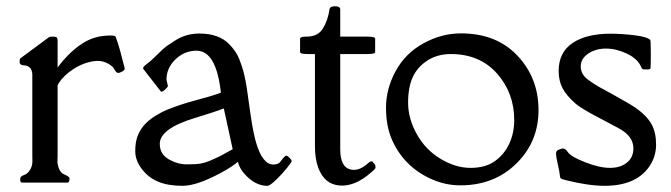

<svg xmlns="http://www.w3.org/2000/svg" viewBox="-20 -582 2138 612"><path d="M42.5 -383.8 43 -392.6Q43 -395 45.7 -396.7Q48.3 -398.4 48.8 -398.9L136.7 -463.9Q138.7 -465.3 147.7 -465.3Q156.7 -465.3 160.2 -463.1Q163.6 -460.9 163.6 -450.2V-366.2Q166.5 -371.1 171.4 -377Q206.5 -420.9 244.6 -444.8Q282.7 -468.8 331.5 -468.8Q347.2 -468.8 348.6 -464.8Q356.9 -442.4 362.3 -422.4L377.4 -364.7Q378.9 -359.4 369.9 -354.2Q360.8 -349.1 356 -349.6Q351.1 -350.1 345.7 -358.9L340.3 -367.7Q314 -392.1 279.1 -387Q244.1 -381.8 213.1 -361.3Q182.1 -340.8 167.5 -316.9Q167 -315.9 165.3 -313.2Q163.6 -310.5 163.6 -309.6V-85.4Q163.6 -83 163.3 -75Q163.1 -66.9 163.1 -64.5Q167 -33.7 184.1 -26.4Q201.2 -19 201.7 -13.7Q201.7 0 195.3 0H50.8Q44.4 0 44.4 -8.8Q44.4 -17.6 48.3 -20Q52.2 -22.5 58.3 -24.9Q64.5 -27.3 67.9 -30.8Q75.2 -38.1 79.3 -47.6Q83.5 -57.1 83.3 -70.3Q83 -83.5 83 -85.4V-343.8Q82.5 -359.9 75 -366.5Q67.4 -373 58.6 -373.5Q49.8 -374 46.9 -376Q42.5 -379.4 42.5 -383.8Z M489.3 -123.5Q489.3 -90.8 517.6 -74.5Q545.9 -58.1 575.2 -58.1Q604.5 -58.1 618.9 -60.5Q633.3 -63 648.4 -69.3Q676.8 -81.1 698.7 -93.8Q698.7 -93.8 721.7 -106.4L693.4 -236.3Q675.8 -229.5 649.9 -221.2L603 -206.5Q489.3 -172.4 489.3 -123.5ZM684.1 -286.6Q669.4 -420.4 606.4 -420.4Q567.9 -420.4 539.3 -392.8Q510.7 -365.2 510.7 -328.1L515.1 -308.1Q515.1 -304.2 505.6 -295.9Q496.1 -287.6 492.7 -290.5L436 -363.3Q436 -369.6 447 -377.4Q458 -385.3 465.8 -393.1L477.5 -404.3Q502.9 -429.7 513.2 -436.5L537.1 -452.1Q572.3 -475.1 615.2 -475.1Q678.2 -475.1 710.9 -440.9Q733.4 -417.5 742.2 -394.8Q751 -372.1 754.9 -357.9Q763.2 -327.6 768.6 -287.6L773.9 -250Q776.9 -227.5 780 -208Q783.2 -188.5 784.2 -181.4Q785.2 -174.3 789.1 -156.5Q793 -138.7 796.4 -127Q806.6 -92.3 820.3 -75Q834 -57.6 850.8 -57.6Q867.7 -57.6 874.5 -67.4Q887.2 -85.9 893.1 -85.9Q896 -85.9 902.8 -79.1Q909.7 -72.3 909.7 -68.8Q909.7 -65.4 894.3 -46.1Q878.9 -26.9 859.6 -8.3Q840.3 10.3 832 10.3Q800.8 10.3 772.7 -14.4Q744.6 -39.1 738.3 -66.4Q722.2 -51.8 683.6 -30.8Q607.4 10.3 561.5 10.3Q515.6 10.3 484.1 -2.9Q452.6 -16.1 431.9 -43.5Q411.1 -70.8 411.1 -100.6Q411.1 -130.4 419.4 -150.4Q427.7 -170.4 440.9 -184.8Q454.1 -199.2 473.6 -211.7Q493.2 -224.1 513.2 -232.4Q555.2 -249.5 606.2 -262.9Q657.2 -276.4 684.1 -286.6Z M1030.3 -552.2Q1031.7 -562 1048.1 -562Q1064.5 -562 1064.5 -552.2V-465.3H1150.9Q1175.8 -465.3 1175.8 -459V-416Q1175.8 -409.7 1150.9 -409.7H1064.5V-106.4Q1064.5 -48.3 1098.6 -41.5Q1124.5 -36.1 1152.3 -61Q1163.6 -71.3 1168.2 -65.9Q1172.9 -60.5 1174.8 -57.6Q1176.8 -54.7 1176.8 -52Q1176.8 -49.3 1176.8 -47.9Q1177.2 -45.4 1171.4 -39.6L1161.1 -30.8Q1110.4 13.2 1062.3 9.3Q1014.2 5.4 994.6 -46.9Q983.9 -75.2 983.9 -115.7V-409.7H961.4Q936.5 -409.7 936.5 -416V-459Q936.5 -465.3 957 -465.3Q993.2 -465.3 1009 -490.7Q1024.9 -516.1 1030.3 -552.2Z M1619.1 -199.2Q1619.1 -285.6 1564.2 -347.7Q1509.3 -409.7 1417 -409.7Q1374.5 -409.7 1342.8 -389.4Q1311 -369.1 1295.9 -336.7Q1280.8 -304.2 1280.8 -254.4Q1280.8 -204.6 1308.3 -154.8Q1335.9 -105 1384 -75.9Q1432.1 -46.9 1479.7 -46.9Q1527.3 -46.9 1557.4 -68.4Q1587.4 -89.8 1603.3 -124Q1619.1 -158.2 1619.1 -199.2ZM1449.2 -475.6Q1562.5 -475.6 1629.4 -404.5Q1696.3 -333.5 1696.5 -231.9Q1696.8 -130.4 1626 -60.8Q1555.2 8.8 1447.3 8.8Q1401.4 8.8 1358.2 -9.8Q1314.9 -28.3 1282.5 -59.6Q1250 -90.8 1230.2 -134.8Q1210.4 -178.7 1210.4 -238.8Q1210.4 -298.8 1241.2 -355.5Q1272 -412.1 1329.6 -443.8Q1387.2 -475.6 1449.2 -475.6Z M2053.7 -365.7Q2053.7 -360.4 2043.9 -360.6Q2034.2 -360.8 2032.2 -360.8Q2026.4 -360.8 2023.4 -369.1Q2012.7 -394.5 1978.5 -410.9Q1944.3 -427.2 1911.6 -427.2Q1878.9 -427.2 1855 -411.1Q1831.1 -395 1831.1 -370.4Q1831.1 -345.7 1853 -329.1Q1875 -312.5 1897.7 -300.5Q1920.4 -288.6 1927.7 -284.2L1974.1 -257.8Q2036.6 -223.6 2057.1 -185.5Q2071.3 -159.2 2071.3 -120.8Q2071.3 -82.5 2049.3 -50.8Q2006.8 10.3 1907.2 10.3Q1856.4 10.3 1785.2 -7.3Q1783.2 -8.3 1778.3 -9.3Q1773.4 -10.3 1769.3 -12.2Q1765.1 -14.2 1764.6 -22.5Q1764.2 -30.8 1758.3 -56.9Q1752.4 -83 1752.4 -90.3Q1752.4 -97.7 1753.7 -99.4Q1754.9 -101.1 1756.3 -102.3Q1757.8 -103.5 1760.7 -104.7Q1763.7 -106 1765.1 -106.4Q1766.6 -106.9 1769.5 -107.9Q1780.8 -111.3 1790.3 -96.9Q1799.8 -82.5 1845.5 -64.7Q1891.1 -46.9 1924.3 -46.9Q1957.5 -46.9 1978.3 -63.7Q1999 -80.6 1999 -108.9Q1999 -148.4 1951.7 -173.3L1863.8 -220.2Q1828.1 -240.2 1815.4 -251Q1785.2 -277.3 1772.9 -301.3Q1760.7 -325.2 1760.7 -355.5Q1760.7 -415 1804.9 -444.8Q1849.1 -474.6 1926.3 -474.6Q1960.4 -474.6 2001.7 -469.7Q2043 -464.8 2052.7 -454.6Q2054.2 -453.1 2054.4 -417.5Q2054.7 -381.8 2053.7 -365.7Z"/></svg>

Font: Della Respira
Style: Regular
Weight: 500
Version: Version 0.201